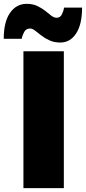

<svg xmlns="http://www.w3.org/2000/svg" viewBox="-60 -980 448 1000"><path d="M62 0V-713H272.5V0ZM254.5 -758.5Q222.5 -758.5 198.2 -769.5Q174 -780.5 155.5 -795Q137 -809.5 122.8 -820.5Q108.5 -831.5 96.5 -831.5Q76 -831.5 66.2 -814Q56.5 -796.5 53 -778H-40.5Q-40.5 -866 -7.8 -913Q25 -960 79 -960Q110.5 -960 133.8 -949Q157 -938 175 -924Q192.5 -909.5 207 -898.5Q221.5 -887.5 235 -887.5Q253.5 -887.5 262.2 -905Q271 -922.5 274 -940.5H367.5Q367.5 -853 336.5 -805.8Q305.5 -758.5 254.5 -758.5Z"/></svg>

Font: Heraclito ExtraBold
Style: Regular
Weight: 800
Designer: Kostas Bartsokas (font) & Cristiano Sobral (main changes)
Foundry: Kostas Bartsokas (font) & Cristiano Sobral (main changes)
Version: Version 1.00;July 8, 2020;FontCreator 13.0.0.2655 64-bit